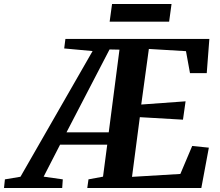

<svg xmlns="http://www.w3.org/2000/svg" viewBox="-115 -937 1095 957"><path d="M-95 0 -90.5 -43 -13 -56 346.5 -682.5 205 -695.5 211 -743H928.5L915.5 -572.5H832L812 -682L627 -693L589 -416L810 -432L797 -340.5L582 -353L543 -55.5L784 -70L843 -209.5L926 -201L888.5 0H320L326 -43L398.5 -56.5L419.5 -216H184.5L102.5 -56.5L198 -43L195 0ZM216.5 -277.5H427L480.5 -689.5L431 -690.5ZM443.5 -917H740L728 -829H431.5Z"/></svg>

Font: Merriweather 36pt
Style: Bold Italic
Weight: 700
Italic angle: -7.8°
Version: Version 2.101